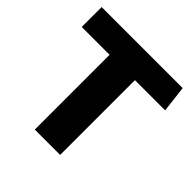

<svg xmlns="http://www.w3.org/2000/svg" viewBox="-178 -828 975 975"><g transform="rotate(45 309.5 -340.0)"><path d="M592 -680H10V-537H210V0H392V-537H609Z"/></g></svg>

Font: Catamaran Thin Black
Style: Regular
Weight: 900
Version: Version 2.000